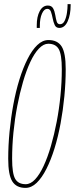

<svg xmlns="http://www.w3.org/2000/svg" viewBox="-20 -905 364 935"><path d="M104 10Q60 10 40 -21.5Q20 -53 20 -132Q20 -196 26.5 -263.5Q33 -331 45 -396Q57 -461 74.5 -517.5Q92 -574 114 -617.5Q136 -661 161.5 -685.5Q187 -710 216 -710Q260 -710 280 -679Q300 -648 300 -568Q300 -504 293.5 -436.5Q287 -369 275 -304Q263 -239 245.5 -182.5Q228 -126 206 -82.5Q184 -39 158.5 -14.5Q133 10 104 10ZM105 -8Q129 -8 151 -31.5Q173 -55 192.5 -97Q212 -139 228 -194Q244 -249 256 -311.5Q268 -374 274.5 -439.5Q281 -505 281 -568Q281 -640 266 -666Q251 -692 215 -692Q192 -692 169.5 -668.5Q147 -645 127.5 -603Q108 -561 92 -506Q76 -451 64 -388.5Q52 -326 45.5 -260.5Q39 -195 39 -132Q39 -60 54 -34Q69 -8 105 -8ZM159 -769Q159 -772 159 -775.5Q159 -779 159 -782Q159 -824 173.5 -851Q188 -878 213 -878Q231 -878 238.5 -864.5Q246 -851 249 -832.5Q252 -814 256 -800.5Q260 -787 272 -787Q287 -787 295 -804Q303 -821 306 -842.5Q309 -864 309 -877Q309 -879 309 -881Q309 -883 309 -885H324Q324 -884 324 -883Q324 -882 324 -880Q324 -833 309.5 -801Q295 -769 269 -769Q253 -769 246.5 -783Q240 -797 236.5 -815.5Q233 -834 228 -848Q223 -862 210 -862Q195 -862 184.5 -839Q174 -816 174 -779Q174 -777 174 -774Q174 -771 174 -769Z"/></svg>

Font: Georama ExtraCondensed Thin
Style: Italic
Weight: 100
Width: 2
Italic angle: -9°
Designer: Jean-Baptiste Levee
Foundry: Production Type
Version: Version 1.001